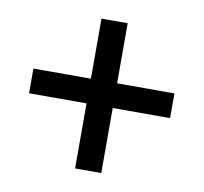

<svg xmlns="http://www.w3.org/2000/svg" viewBox="-65 -676 714 673"><g transform="rotate(10 292.0 -339.5)"><path d="M336.9 -392.6H541V-304.7H336.9V-73.2H243.7V-304.7H39.1V-392.6H243.7V-606.4H336.9Z"/></g></svg>

Font: Roboto2
Style: Regular
Weight: 400
Designer: Google
Foundry: Google
Version: Version 2.000981-w3; 2014; ttfautohint (v1.1) -l 5 -r 24 -G 